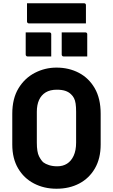

<svg xmlns="http://www.w3.org/2000/svg" viewBox="-20 -1133 690 1173"><path d="M325 -720Q401 -720 462 -688Q523 -656 559 -593.5Q595 -531 595 -438V-250Q595 -165 560 -104.5Q525 -44 464.5 -12Q404 20 325 20Q249 20 187.5 -12Q126 -44 90.5 -104.5Q55 -165 55 -250V-438Q55 -531 93 -593.5Q131 -656 193 -688Q255 -720 325 -720ZM205 -262Q205 -204 218.5 -178Q232 -152 245 -141Q258 -131 280 -124Q302 -117 330 -117Q364 -117 389.5 -133Q415 -149 430 -181.5Q445 -214 445 -262V-450Q445 -480 442 -500Q439 -520 432 -533.5Q425 -547 414 -557Q400 -571 379 -578Q358 -585 327 -585Q286 -585 259 -568.5Q232 -552 218.5 -522Q205 -492 205 -450ZM137 -935Q173 -935 209.5 -935Q246 -935 282 -935Q286 -935 288 -933.5Q290 -932 291.5 -930Q293 -928 293 -924V-788Q257 -788 220.5 -788Q184 -788 148 -788Q145 -788 142.5 -789.5Q140 -791 138.5 -793.5Q137 -796 137 -799ZM357 -935Q393 -935 429.5 -935Q466 -935 502 -935Q506 -935 508 -933.5Q510 -932 511.5 -930Q513 -928 513 -924V-788Q477 -788 440.5 -788Q404 -788 368 -788Q365 -788 362.5 -789.5Q360 -791 358.5 -793.5Q357 -796 357 -799ZM145 -1113H494Q499 -1113 502 -1110Q505 -1107 505 -1102Q505 -1073 505 -1046Q505 -1019 505 -990H156Q153 -990 150.5 -991.5Q148 -993 146.5 -995.5Q145 -998 145 -1001Q145 -1030 145 -1057Q145 -1084 145 -1113Z"/></svg>

Font: Recursive ExtraBold
Style: Regular
Weight: 800
Version: Version 1.085